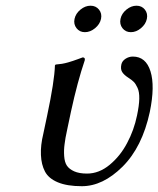

<svg xmlns="http://www.w3.org/2000/svg" viewBox="-20 -639 552 669"><path d="M246.6 -540.8Q235.8 -554.7 239.7 -573.2Q243.7 -591.8 260.3 -605.5Q276.9 -619.1 295.4 -619.1Q314 -619.1 325 -605.5Q335.9 -591.8 332 -573.2Q328.1 -554.7 311.3 -540.8Q294.4 -526.9 275.9 -526.9Q257.3 -526.9 246.6 -540.8ZM406.7 -540.8Q396 -554.7 399.9 -573.2Q403.8 -591.8 420.4 -605.5Q437 -619.1 455.6 -619.1Q474.1 -619.1 484.9 -605.5Q495.6 -591.8 491.7 -573.2Q487.8 -554.7 471.2 -540.8Q454.6 -526.9 436 -526.9Q417.5 -526.9 406.7 -540.8ZM227.5 -251 214.4 -189Q207 -155.3 205.1 -137.2Q202.1 -116.7 203.6 -95.2Q205.1 -73.7 213.1 -61.8Q221.2 -49.8 238.5 -42Q255.9 -34.2 283.2 -34.2Q325.2 -34.2 362.3 -64.9Q399.4 -95.7 422.9 -140.6Q446.8 -185.1 457.5 -236.8Q464.8 -271.5 465.3 -294.9Q465.8 -318.8 459.2 -333Q452.6 -347.2 446.3 -353.5Q439.5 -360.4 427.2 -368.2Q412.1 -377.9 405.8 -387.9Q399.4 -397.9 402.8 -414.1Q405.3 -426.3 417.2 -434.1Q429.2 -441.9 442.9 -441.9Q488.3 -441.9 504.4 -390.4Q520.5 -338.9 502 -249Q475.6 -126.5 407 -58.3Q338.4 9.8 265.1 9.8Q213.9 9.8 181.6 -3.7Q149.4 -17.1 136.7 -41.3Q124 -65.4 122.6 -99.1Q121.1 -132.8 130.9 -172.9L144 -234.9Q169.9 -356.9 171.4 -411.1L173.8 -414.1Q185.5 -415 196 -416.7Q206.5 -418.5 217.3 -421.6Q228 -424.8 234.1 -426.8Q240.2 -428.7 252 -433.1L268.1 -439Q277.3 -439 275.4 -429.2Q250 -354.5 227.5 -251Z"/></svg>

Font: Linux Biolinum G
Style: Italic
Weight: 400
Italic angle: -12°
Designer: Philipp H. Poll
Foundry: Philipp H. Poll
Version: Version 0.5.1